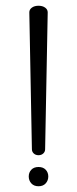

<svg xmlns="http://www.w3.org/2000/svg" viewBox="-20 -638 268 668"><path d="M89 0Q80 -10 80 -24Q80 -38 89 -47.5Q98 -57 114 -57Q130 -57 139 -47.5Q148 -38 148 -24Q148 -10 139 0Q130 10 114 10Q98 10 89 0ZM146 -595 137 -119Q137 -110 130.5 -104Q124 -98 114 -98Q104 -98 97.5 -104Q91 -110 91 -119L82 -595Q82 -605 91 -611.5Q100 -618 114 -618Q128 -618 137 -611.5Q146 -605 146 -595Z"/></svg>

Font: Flamenco
Style: Regular
Weight: 400
Designer: Luciano Vergara
Foundry: Luciano Vergara
Version: Version 1.002